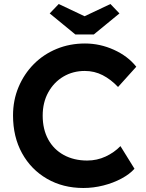

<svg xmlns="http://www.w3.org/2000/svg" viewBox="-20 -928 728 958"><path d="M396 10Q294 10 214.5 -36Q135 -82 90 -163.5Q45 -245 45 -352Q45 -428 72.5 -493.5Q100 -559 148.5 -608Q197 -657 262.5 -684Q328 -711 404 -711Q479 -711 548.5 -679.5Q618 -648 660 -595L569 -494Q533 -532 492 -553Q451 -574 403 -574Q344 -574 296.5 -546Q249 -518 221 -467.5Q193 -417 193 -351Q193 -283 220.5 -232.5Q248 -182 298.5 -154.5Q349 -127 415 -127Q464 -127 507 -147Q550 -167 581 -199L651 -86Q627 -59 586 -37Q545 -15 495.5 -2.5Q446 10 396 10ZM356 -756 228 -861 273 -908 402 -847 531 -908 576 -861 448 -756Z"/></svg>

Font: Lexend SemiBold
Style: Regular
Weight: 600
Designer: Bonnie Shaver-Troup, Thomas Jockin
Foundry: Lexend
Version: Version 1.005; ttfautohint (v1.8.3)